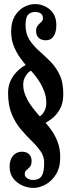

<svg xmlns="http://www.w3.org/2000/svg" viewBox="-20 -730 354 939"><path d="M144 189Q116 189 89 177Q62 165 44.5 142Q27 119 27 85Q27 51 44 31.5Q61 12 86.5 12Q109 12 121.8 23.8Q134.5 35.5 134.5 57.5Q134.5 77 126 86.2Q117.5 95.5 109.2 102.2Q101 109 101 120.5Q101 134.5 113.8 142.2Q126.5 150 140 150Q158 150 170.5 143.5Q183 137 189.5 118.8Q196 100.5 196 65.5Q196 34.5 178.2 9.2Q160.5 -16 134.2 -41.5Q108 -67 81.5 -98.2Q55 -129.5 37.2 -172.2Q19.5 -215 19.5 -275Q19.5 -308 30.8 -332.8Q42 -357.5 57.8 -374.5Q73.5 -391.5 87.2 -401Q101 -410.5 105.5 -412.5Q92 -428.5 75.2 -452.2Q58.5 -476 46.5 -507.2Q34.5 -538.5 34.5 -576Q34.5 -621.5 52.2 -651.2Q70 -681 97 -695.5Q124 -710 150.5 -710Q193 -710 224.2 -683.2Q255.5 -656.5 255.5 -606.5Q255.5 -574 242.8 -553.5Q230 -533 204.5 -533Q182 -533 169.2 -545Q156.5 -557 156.5 -578.5Q156.5 -595.5 164.8 -605.2Q173 -615 181.5 -622.5Q190 -630 190 -641.5Q190 -650.5 185.8 -657.2Q181.5 -664 173 -667.8Q164.5 -671.5 151.5 -671.5Q130.5 -671.5 117.8 -658.5Q105 -645.5 105 -607Q105 -565 123.8 -535.8Q142.5 -506.5 169.8 -482.5Q197 -458.5 224.5 -431.2Q252 -404 270.8 -366.2Q289.5 -328.5 289.5 -270.5Q289.5 -224 272 -194.5Q254.5 -165 233.8 -149.8Q213 -134.5 203 -129.5Q217 -114 233.5 -90.5Q250 -67 262.2 -35Q274.5 -3 274.5 39Q274.5 90.5 253.2 123.8Q232 157 201.8 173Q171.5 189 144 189ZM174 -161.5Q185 -165.5 195.8 -184.2Q206.5 -203 206.5 -226Q206.5 -256.5 195.5 -285.2Q184.5 -314 167.2 -339.5Q150 -365 131.5 -384Q118.5 -379 106 -359.2Q93.5 -339.5 93.5 -316.5Q93.5 -291 103 -266.5Q112.5 -242 126.5 -221.5Q140.5 -201 153.8 -185.2Q167 -169.5 174 -161.5Z"/></svg>

Font: Imbue Thin 10pt ExtraBold
Style: Regular
Weight: 800
Version: Version 1.102